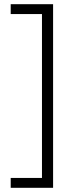

<svg xmlns="http://www.w3.org/2000/svg" viewBox="-20 -736 353 915"><path d="M31 159H233V-716H31V-669H180V112H31Z"/></svg>

Font: Noto Sans Thai Looped Condensed Light
Style: Regular
Weight: 300
Width: 3
Designer: Sasikarn Vongin, Ben Mitchell
Foundry: The Fontpad Ltd
Version: Version 1.001